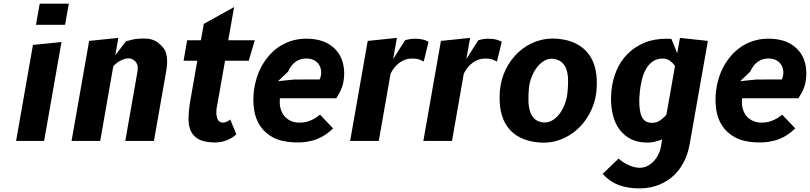

<svg xmlns="http://www.w3.org/2000/svg" viewBox="-20 -770 4425 1049"><path d="M221 0H68L160 -524.5L316 -540.5ZM197 -750H356L335.5 -634.5H176.5Z M626.5 -563 610 -468.5 668 -544Q685 -549.5 702.5 -553.5Q720 -557.5 737.5 -558.5Q764.5 -560.5 783.8 -558.8Q803 -557 818 -551.2Q833 -545.5 845 -535.8Q857 -526 869.5 -512Q883 -496.5 888 -476.8Q893 -457 893.2 -436.8Q893.5 -416.5 890.5 -397.2Q887.5 -378 885 -363.5L821 0H664.5L731 -378.5Q736.5 -410.5 724.8 -427.5Q713 -444.5 693.5 -450Q685.5 -452 674.2 -450.8Q663 -449.5 650 -444.2Q637 -439 623.8 -430Q610.5 -421 599 -408L527.5 0H371L467 -546.5Z M1166.5 -194Q1162.5 -177.5 1162 -162.5Q1161.5 -147.5 1163.8 -135.5Q1166 -123.5 1170.8 -115.2Q1175.5 -107 1182 -104Q1193 -99 1203 -100.5Q1213 -102 1221 -106Q1230 -110.5 1238 -117.5L1271 -36Q1250 -15.5 1216 -2.5Q1182 10.5 1138 8Q1088.5 5 1061 -11.8Q1033.5 -28.5 1021.5 -56.5Q1009.5 -84.5 1010 -122.2Q1010.5 -160 1017 -205L1058 -438H983L1002.5 -550H1077.5L1093.5 -639.5L1259 -731.5L1227 -550H1372L1339 -438H1209.5Z M1800 -68.5Q1781 -50 1759.5 -35.2Q1738 -20.5 1712 -10.2Q1686 0 1655 4.8Q1624 9.5 1586.5 8Q1516.5 5 1471.2 -19.5Q1426 -44 1400.8 -82.8Q1375.5 -121.5 1368.2 -171Q1361 -220.5 1367 -273.5Q1371 -307 1381.8 -342.2Q1392.5 -377.5 1410.5 -410Q1428.5 -442.5 1454 -470.8Q1479.5 -499 1512.2 -519.5Q1545 -540 1585.5 -550.5Q1626 -561 1674.5 -558Q1731.5 -554.5 1770.2 -532.8Q1809 -511 1830.8 -477.5Q1852.5 -444 1858.2 -402Q1864 -360 1855 -316Q1851.5 -300 1845.2 -285Q1839 -270 1832.5 -258.5Q1825 -245 1817 -233H1509.5Q1506 -202 1512.8 -177.2Q1519.5 -152.5 1534.2 -135.2Q1549 -118 1570 -109Q1591 -100 1615.5 -100Q1637 -100 1654.5 -104.5Q1672 -109 1685.8 -115.8Q1699.5 -122.5 1710 -130Q1720.5 -137.5 1728.5 -143.5ZM1726.5 -336Q1735.5 -356.5 1734.8 -376.5Q1734 -396.5 1725.5 -412.2Q1717 -428 1700.8 -438.2Q1684.5 -448.5 1662.5 -450Q1639 -451.5 1621.5 -445.8Q1604 -440 1591 -429.5Q1578 -419 1569 -405.5Q1560 -392 1553.5 -378L1499 -326.5L1587 -335.5Z M2295 -433.5Q2286 -438.5 2278.5 -441.8Q2271 -445 2263.5 -447Q2256 -449 2247.2 -449.5Q2238.5 -450 2227 -450Q2195.5 -450 2165 -429Q2134.5 -408 2114 -368L2049.5 0H1893L1989 -546.5L2148.5 -563L2128 -447.5L2193 -550Q2197.5 -551.5 2203.8 -553Q2210 -554.5 2217 -555.8Q2224 -557 2231.2 -557.8Q2238.5 -558.5 2245 -558.5Q2272.5 -558.5 2289.8 -554.2Q2307 -550 2321.5 -542Z M2695 -433.5Q2686 -438.5 2678.5 -441.8Q2671 -445 2663.5 -447Q2656 -449 2647.2 -449.5Q2638.5 -450 2627 -450Q2595.5 -450 2565 -429Q2534.5 -408 2514 -368L2449.5 0H2293L2389 -546.5L2548.5 -563L2528 -447.5L2593 -550Q2597.5 -551.5 2603.8 -553Q2610 -554.5 2617 -555.8Q2624 -557 2631.2 -557.8Q2638.5 -558.5 2645 -558.5Q2672.5 -558.5 2689.8 -554.2Q2707 -550 2721.5 -542Z M2925 8.5Q2865.5 3.5 2822.5 -18.2Q2779.5 -40 2753 -76.5Q2726.5 -113 2716.2 -163.5Q2706 -214 2711.5 -276.5Q2717 -338 2743.5 -391.5Q2770 -445 2811.8 -484Q2853.5 -523 2908.2 -543.2Q2963 -563.5 3024.5 -558.5Q3084 -553.5 3127 -531.8Q3170 -510 3196.8 -473.8Q3223.5 -437.5 3234 -387.8Q3244.5 -338 3239 -276.5Q3235.5 -235.5 3222 -197.2Q3208.5 -159 3187.2 -126.2Q3166 -93.5 3137.8 -67Q3109.5 -40.5 3075.8 -22.5Q3042 -4.5 3004 3.8Q2966 12 2925 8.5ZM3080.5 -264Q3084 -299 3083.8 -330.8Q3083.5 -362.5 3075.8 -387.2Q3068 -412 3051 -428.2Q3034 -444.5 3003.5 -448.5Q2978 -452 2954.8 -438.8Q2931.5 -425.5 2913.5 -401.8Q2895.5 -378 2883.8 -347.5Q2872 -317 2869.5 -285.5Q2866.5 -250 2867.2 -218.2Q2868 -186.5 2875.8 -161.8Q2883.5 -137 2900.2 -121Q2917 -105 2945.5 -101.5Q2973 -98 2996.2 -111.5Q3019.5 -125 3037.2 -148.5Q3055 -172 3066.2 -202.5Q3077.5 -233 3080.5 -264Z M3597.5 -8Q3580 -1 3555.2 4.8Q3530.5 10.5 3501.5 8.5Q3451 5.5 3414.5 -17Q3378 -39.5 3355.2 -76.5Q3332.5 -113.5 3323.8 -163.8Q3315 -214 3320.5 -272.5Q3326 -331.5 3347.8 -383.5Q3369.5 -435.5 3407.5 -474.2Q3445.5 -513 3499.2 -535.8Q3553 -558.5 3622.5 -558.5Q3631.5 -558.5 3637.5 -558.2Q3643.5 -558 3648.5 -557L3680 -479L3695 -563L3847.5 -546.5L3747.5 20.5Q3737.5 76.5 3712.2 122.2Q3687 168 3648.8 199.5Q3610.5 231 3560 246.8Q3509.5 262.5 3448.5 258.5Q3415.5 256.5 3389 249.8Q3362.5 243 3341 232.5Q3319.5 222 3302.8 208.5Q3286 195 3273 179.5L3360 96Q3366.5 103 3378 111.2Q3389.5 119.5 3404 127Q3418.5 134.5 3435.2 140Q3452 145.5 3469 146.5Q3490 148 3510.8 139.5Q3531.5 131 3548.8 113.8Q3566 96.5 3578.2 71.2Q3590.5 46 3594 13.5ZM3668 -410Q3656.5 -426 3640 -438Q3623.5 -450 3601 -450Q3568 -450 3545.8 -434Q3523.5 -418 3509 -392.2Q3494.5 -366.5 3486.8 -333.5Q3479 -300.5 3475.5 -267Q3468 -193 3480.2 -149.2Q3492.5 -105.5 3528 -100Q3557.5 -95.5 3579.8 -108.2Q3602 -121 3621 -143.5Z M4325 -68.5Q4306 -50 4284.5 -35.2Q4263 -20.5 4237 -10.2Q4211 0 4180 4.8Q4149 9.5 4111.5 8Q4041.5 5 3996.2 -19.5Q3951 -44 3925.8 -82.8Q3900.5 -121.5 3893.2 -171Q3886 -220.5 3892 -273.5Q3896 -307 3906.8 -342.2Q3917.5 -377.5 3935.5 -410Q3953.5 -442.5 3979 -470.8Q4004.5 -499 4037.2 -519.5Q4070 -540 4110.5 -550.5Q4151 -561 4199.5 -558Q4256.5 -554.5 4295.2 -532.8Q4334 -511 4355.8 -477.5Q4377.5 -444 4383.2 -402Q4389 -360 4380 -316Q4376.5 -300 4370.2 -285Q4364 -270 4357.5 -258.5Q4350 -245 4342 -233H4034.5Q4031 -202 4037.8 -177.2Q4044.5 -152.5 4059.2 -135.2Q4074 -118 4095 -109Q4116 -100 4140.5 -100Q4162 -100 4179.5 -104.5Q4197 -109 4210.8 -115.8Q4224.5 -122.5 4235 -130Q4245.5 -137.5 4253.5 -143.5ZM4251.5 -336Q4260.5 -356.5 4259.8 -376.5Q4259 -396.5 4250.5 -412.2Q4242 -428 4225.8 -438.2Q4209.5 -448.5 4187.5 -450Q4164 -451.5 4146.5 -445.8Q4129 -440 4116 -429.5Q4103 -419 4094 -405.5Q4085 -392 4078.5 -378L4024 -326.5L4112 -335.5Z"/></svg>

Font: B612
Style: Bold Italic
Weight: 700
Italic angle: -10°
Designer: Nicolas Chauveau, Thomas Paillot, Jonathan Favre-Lamarine, Jean-Luc Vinot
Foundry: AIRBUS
Version: Version 1.008